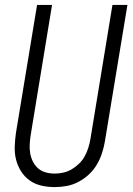

<svg xmlns="http://www.w3.org/2000/svg" viewBox="-20 -755 540 782"><path d="M203 7Q175 7 148.5 1Q122 -5 101 -20Q80 -35 66 -57Q52 -79 45.5 -104.5Q39 -130 40 -158Q41 -186 45 -214L131 -735H192L105 -205Q102 -186 101 -167Q100 -148 103 -130.5Q106 -113 114 -97Q122 -81 135 -69.5Q148 -58 166 -53Q184 -48 203 -48Q220 -48 238 -52Q256 -56 272 -65.5Q288 -75 302 -88.5Q316 -102 325 -118.5Q334 -135 339.5 -152.5Q345 -170 348 -187L438 -735H499L407 -178Q403 -154 395 -130Q387 -106 374 -84Q361 -62 341.5 -44Q322 -26 299 -14Q276 -2 251.5 2.5Q227 7 203 7Z"/></svg>

Font: Iosevka Light Oblique
Style: Regular
Weight: 300
Italic angle: -9°
Monospace: yes
Designer: Belleve Invis
Foundry: Belleve Invis
Version: Version 32.5.0; ttfautohint (v1.8.4)